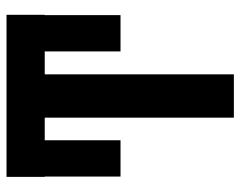

<svg xmlns="http://www.w3.org/2000/svg" viewBox="-96 -658 754 603"><g transform="rotate(-90 281.5 -357.0)"><path d="M213 0V-594H142V-356H28V-594H27V-714H536V-594H535V-356H421V-594H349V0Z"/></g></svg>

Font: Noto Sans Mono SemiCondensed
Style: Bold
Weight: 700
Width: 4
Designer: Monotype Design Team
Foundry: Monotype Imaging Inc.
Version: Version 2.014